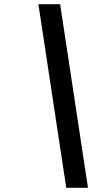

<svg xmlns="http://www.w3.org/2000/svg" viewBox="-20 -690 500 910"><path d="M265 -670H162L294 200H397Z"/></svg>

Font: LT Wave
Style: Italic
Weight: 400
Designer: Daniel Lyons
Version: Version 2.5 (Glyphs App)